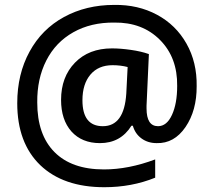

<svg xmlns="http://www.w3.org/2000/svg" viewBox="-20 -689 877 786"><path d="M317.5 -278.6Q317.5 -172.4 400.9 -172.4Q488.4 -172.4 497 -305.9L502.5 -414.6Q473.7 -422.1 440.8 -422.1Q382.7 -422.1 350.1 -383.5Q317.5 -344.8 317.5 -278.6ZM389.3 -103.1Q315.5 -103.1 272.5 -150.7Q230 -198.7 230 -280.1Q230 -374.1 286.9 -432.5Q343.8 -490.9 438.3 -490.9Q473.2 -490.9 515.7 -484.8Q558.1 -478.8 589.5 -467.6L579.9 -256.3V-245.2Q579.9 -172.4 626.9 -172.4Q662.8 -172.4 684 -218.7Q705.3 -264.9 705.3 -337.2Q706.8 -453.5 634.7 -525.8Q562.7 -598.1 447.9 -596.6Q352.4 -597.6 280.1 -556.9Q207.8 -516.2 169.6 -441.4Q131.4 -366.5 132.5 -269.5Q132.5 -137.5 203 -66.5Q273.5 4.6 405.5 4.6Q506.1 4.6 615.3 -36.4V38.4Q519.2 77.4 407 77.4Q239.1 77.4 144.6 -13.1Q50.6 -104.1 50.6 -266.4Q50.6 -385.7 101.1 -477.8Q151.2 -569.8 241.9 -619.3Q332.7 -668.9 447.4 -668.9Q545 -670.4 622.6 -628.7Q700.2 -587 743.4 -510.4Q786.7 -433.8 785.1 -336.2Q785.6 -236.6 739.4 -168.9Q693.1 -101.1 621.3 -103.1Q585.4 -103.1 559.2 -122.3Q532.9 -141.6 523.8 -174.4H518.2Q473.7 -103.1 389.3 -103.1Z"/></svg>

Font: Khula Semibold
Style: Regular
Weight: 600
Designer: Erin McLaughlin, Steve Matteson
Version: Version 1.000;PS 1.0;hotconv 1.0.72;makeotf.lib2.5.5900; ttf